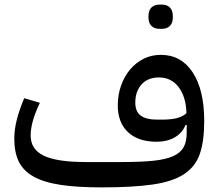

<svg xmlns="http://www.w3.org/2000/svg" viewBox="-20 -801 949 833"><path d="M421 12Q315 12 242.5 1Q170 -10 125.5 -35Q81 -60 61.5 -100Q42 -140 42 -199Q42 -239 53 -282Q64 -325 85 -375L153 -355Q113 -272 113 -213Q113 -153 170 -125.5Q227 -98 352 -98H509Q590 -98 644.5 -103.5Q699 -109 731 -123.5Q763 -138 776.5 -162Q790 -186 790 -224V-259H785Q771 -224 738 -205Q705 -186 660 -186Q580 -186 535.5 -227.5Q491 -269 491 -344Q491 -389 505 -429Q519 -469 544 -499Q569 -529 603 -546Q637 -563 678 -563Q766 -563 816 -487Q866 -411 866 -276Q866 -189 847 -133.5Q828 -78 778.5 -45.5Q729 -13 642.5 -0.5Q556 12 421 12ZM682 -282Q724 -282 749 -289Q774 -296 789 -310Q787 -381 755 -423Q723 -465 670 -465Q621 -465 594 -434.5Q567 -404 567 -356Q567 -317 590.5 -299.5Q614 -282 662 -282ZM671 -676Q650 -676 637 -688.5Q624 -701 624 -728Q624 -756 637 -768.5Q650 -781 671 -781H684Q704 -781 717 -768.5Q730 -756 730 -728Q730 -701 717 -688.5Q704 -676 684 -676Z"/></svg>

Font: IBM Plex Sans Arabic Text
Style: Regular
Weight: 450
Designer: Mike Abbink, Paul van der Laan, Pieter van Rosmalen, Wael Morcos, Khajak Apelian
Foundry: Bold Monday
Version: Version 1.2